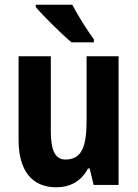

<svg xmlns="http://www.w3.org/2000/svg" viewBox="-20 -786 585 816"><path d="M287 -766H132V-756C162 -720 244 -639 284 -606H379V-619C354 -652 309 -723 287 -766ZM484 -547H348V-275C348 -167 330 -108 258 -108C214 -108 196 -148 196 -228V-547H59V-190C59 -61 116 10 219 10C278 10 326 -16 354 -70H361L378 0H484Z"/></svg>

Font: Noto Sans Lao Looped Condensed
Style: Bold
Weight: 700
Width: 3
Designer: Mark Frömberg, Ben Mitchell
Foundry: The Fontpad Ltd
Version: Version 1.002